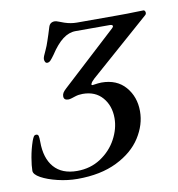

<svg xmlns="http://www.w3.org/2000/svg" viewBox="-78 -741 763 825"><g transform="rotate(-10 303.5 -328.0)"><path d="M9 -54Q9 -75 15 -110.5Q21 -146 33 -181Q38 -194 41.5 -199Q45 -204 52 -204Q60 -204 62 -196.5Q64 -189 64 -171Q64 -99 98.5 -59.5Q133 -20 199 -20Q257 -20 302 -49.5Q347 -79 371.5 -124.5Q396 -170 396 -216Q396 -270 365 -306Q334 -342 279 -342Q261 -342 246 -337Q240 -335 230.5 -332Q221 -329 215 -329Q195 -329 195 -346Q195 -354 199 -361Q203 -368 214 -378L453 -598Q458 -603 458 -606Q458 -613 445 -613H296Q267 -613 240 -592.5Q213 -572 185 -529Q175 -515 168 -507.5Q161 -500 153 -500Q147 -500 144 -505.5Q141 -511 141 -518Q141 -527 154 -553Q163 -572 169.5 -592.5Q176 -613 178 -618L188 -650Q194 -670 215 -670Q221 -670 233.5 -665Q246 -660 255 -657Q282 -648 308 -648H483Q537 -648 556 -649L599 -650Q602 -650 604.5 -646.5Q607 -643 607 -638Q607 -632 603 -629L340 -398Q328 -387 324.5 -379Q321 -371 329 -372Q355 -376 367 -376Q434 -376 471.5 -332.5Q509 -289 509 -226Q509 -167 473.5 -111.5Q438 -56 367 -21Q296 14 195 14Q152 14 108.5 3.5Q65 -7 37 -22.5Q9 -38 9 -54Z"/></g></svg>

Font: EB Garamond Medium
Style: Italic
Weight: 500
Italic angle: -17.2°
Designer: Georg Duffner and Octavio Pardo
Foundry: Georg Duffner
Version: Version 1.000